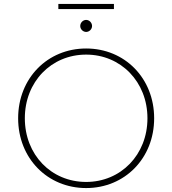

<svg xmlns="http://www.w3.org/2000/svg" viewBox="-20 -950 874 974"><path d="M417 4C613 4 762 -147 762 -350C762 -553 613 -704 417 -704C221 -704 72 -553 72 -350C72 -147 221 4 417 4ZM417 -27C240 -27 106 -165 106 -350C106 -535 240 -673 417 -673C593 -673 728 -535 728 -350C728 -165 593 -27 417 -27ZM417 -788C433 -788 447 -802 447 -818C447 -835 433 -849 417 -849C401 -849 387 -835 387 -818C387 -802 401 -788 417 -788ZM276 -904H558V-930H276Z"/></svg>

Font: Chess Sans ExtraLight
Style: Regular
Weight: 275
Designer: Wolf Bōese
Foundry: Wolf Bōese
Version: Version 7.223;Glyphs 3.3 (3306)